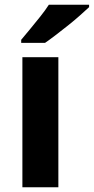

<svg xmlns="http://www.w3.org/2000/svg" viewBox="-20 -786 394 806"><path d="M225 0H74V-546H225ZM354 -756Q339 -742 316 -721.5Q293 -701 266 -679.5Q239 -658 213.5 -638.5Q188 -619 169 -606H69V-619Q85 -638 106.5 -664Q128 -690 149.5 -717Q171 -744 185 -766H354Z"/></svg>

Font: Noto Sans Lao
Style: Bold
Weight: 700
Designer: Monotype Design Team
Foundry: Monotype Imaging Inc.
Version: Version 2.003